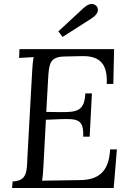

<svg xmlns="http://www.w3.org/2000/svg" viewBox="-20 -948 659 968"><path d="M441.4 -855C485.4 -882.8 473.6 -909.2 466.8 -917C461.4 -922.9 439.5 -942.9 401.4 -907.7L274.4 -790L295.4 -761.7ZM551.3 -524.9 555.2 -700.2H78.1L76.2 -655.8L149.4 -660.2C146 -640.1 143.1 -615.2 142.1 -587.9L118.2 -155.8C115.2 -85 118.2 -36.1 43.5 -33.2L41 0H553.2L569.3 -194.8H535.2C529.3 -76.2 470.2 -41 383.3 -40L192.4 -37.1C195.3 -54.2 197.3 -79.1 199.2 -115.2L211.4 -344.2L284.2 -347.2C370.1 -350.1 403.3 -347.2 399.4 -258.8H432.1L443.4 -477.1H410.2C406.2 -389.2 369.1 -381.8 285.2 -382.8L213.4 -383.8L222.2 -543.9C227.1 -625 229 -661.1 304.2 -663.1L390.1 -665C465.3 -667 524.4 -643.1 518.1 -524.9Z"/></svg>

Font: Lora Italic
Style: Regular
Weight: 400
Italic angle: -3°
Designer: Olga Karpushina, Alexei Vanyashin
Foundry: Cyreal
Version: Version 1.011;PS 001.011;hotconv 1.0.70;makeotf.lib2.5.58329